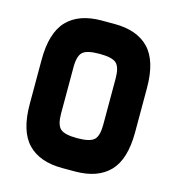

<svg xmlns="http://www.w3.org/2000/svg" viewBox="-105 -790 810 880"><g transform="rotate(15 300.0 -350.0)"><path d="M270 0H300V-150Q240 -150 220 -168.5Q200 -187 200 -240V-350H50V-245Q50 -117 106 -58.5Q162 0 270 0ZM270 -700Q162 -700 106 -641.5Q50 -583 50 -455V-350H200V-460Q200 -513 220 -531.5Q240 -550 300 -550V-700ZM330 0Q438 0 494 -58.5Q550 -117 550 -245V-350H400V-240Q400 -187 380 -168.5Q360 -150 300 -150V0ZM330 -700H300V-550Q360 -550 380 -531.5Q400 -513 400 -460V-350H550V-455Q550 -583 494 -641.5Q438 -700 330 -700Z"/></g></svg>

Font: Millimetre
Style: Bold
Weight: 800
Designer: Jérémy Landes
Version: Version 1.0